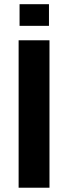

<svg xmlns="http://www.w3.org/2000/svg" viewBox="-20 -876 318 896"><path d="M66.9 0V-688H210.9V0ZM71.3 -755.4V-856.4H208.5V-755.4Z"/></svg>

Font: Arial
Style: Bold
Weight: 700
Designer: Steve Matteson
Foundry: Ascender Corporation
Version: Version 2.00.3